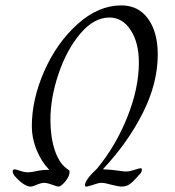

<svg xmlns="http://www.w3.org/2000/svg" viewBox="-20 -692 650 712"><path d="M33 -41Q27 -50 27 -57Q27 -64 35 -64Q39 -64 54.5 -58.5Q70 -53 84 -53Q93 -53 113 -57Q139 -63 162 -62V-63Q133 -93 115.5 -136.5Q98 -180 98 -223Q98 -324 144.5 -429Q191 -534 268 -603Q345 -672 430 -672Q493 -672 529 -622.5Q565 -573 565 -490Q565 -383 509.5 -273Q454 -163 363 -66V-64Q383 -64 420 -59Q437 -56 449 -56Q461 -56 478.5 -62Q496 -68 500 -68Q504 -68 505 -67Q506 -66 506 -62Q506 -53 498 -46Q474 -18 461 -9Q448 0 429 0Q423 0 397 -6Q369 -14 356 -14Q345 -14 320 -5Q316 -4 309.5 -2Q303 0 300 0Q295 0 295 -6Q295 -13 303 -25.5Q311 -38 319 -46Q340 -67 340 -67Q409 -150 452 -257.5Q495 -365 495 -460Q495 -534 464.5 -580.5Q434 -627 386 -627Q328 -627 277.5 -567Q227 -507 197 -418Q167 -329 167 -248Q167 -185 182.5 -137Q198 -89 227 -67Q229 -65 233.5 -62.5Q238 -60 238 -55Q238 -38 222 -19Q206 0 197 0Q192 0 173.5 -7Q155 -14 144 -14Q132 -14 114 -6Q100 0 94 0Q69 0 33 -41Z"/></svg>

Font: Charm
Style: Regular
Weight: 400
Designer: Katatrad Aksorn Co.,Ltd.
Foundry: Cadson Demak Co.,Ltd.
Version: Version 1.001